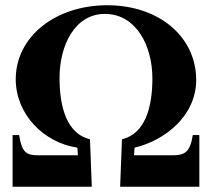

<svg xmlns="http://www.w3.org/2000/svg" viewBox="-20 -712 808 732"><path d="M330 0 323 -181C235 -202 207 -303 207 -415C207 -539 265 -659 380 -659C498 -659 561 -539 561 -413C561 -302 533 -202 445 -181L438 0H740V-197H715C705 -132 684 -120 639 -120H491L493 -149C614 -178 728 -274 728 -407C728 -572 586 -692 389 -692C191 -692 40 -572 40 -410C40 -276 147 -168 275 -149L277 -120H124C81 -120 63 -131 53 -197H28V0Z"/></svg>

Font: XITS
Style: Bold
Weight: 700
Designer: MicroPress Inc., with final additions and corrections provided by Coen Hoffman, Elsevier (retired)
Version: Version 1.107